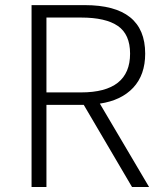

<svg xmlns="http://www.w3.org/2000/svg" viewBox="-20 -749 647 769"><path d="M166 -678.7V-378.9H304.7Q501 -378.9 501 -534.2Q501 -611.3 452.1 -645Q403.3 -678.7 304.7 -678.7ZM577.1 0H508.8L315.4 -329.1H166V0H106.4V-728.5H319.3Q561.5 -728.5 561.5 -534.2Q561.5 -449.2 513.7 -397.9Q465.8 -346.7 379.9 -334Z"/></svg>

Font: Bpmf Zihi Sans Light
Style: Light
Weight: 300
Foundry: But Ko
Version: Version 1.320